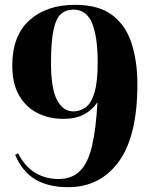

<svg xmlns="http://www.w3.org/2000/svg" viewBox="-20 -764 631 798"><path d="M263 14Q182 14 127.5 -18Q73 -50 43 -120L55 -127Q83 -72 126 -46Q169 -20 223 -20Q278 -20 311.5 -52.5Q345 -85 362 -155.5Q379 -226 385 -339Q363 -306 328.5 -288Q294 -270 243 -270Q184 -270 136 -294Q88 -318 59.5 -367Q31 -416 31 -491Q31 -616 102.5 -680Q174 -744 292 -744Q391 -744 447.5 -700.5Q504 -657 527.5 -582Q551 -507 551 -414Q551 -198 473.5 -92Q396 14 263 14ZM285 -301Q312 -301 335 -317Q358 -333 372 -377Q386 -421 386 -505Q386 -610 363 -667Q340 -724 285 -724Q254 -724 233.5 -706Q213 -688 202.5 -640Q192 -592 192 -502Q192 -396 217 -348.5Q242 -301 285 -301Z"/></svg>

Font: Literata 72pt
Style: Bold
Weight: 700
Designer: Latin by Veronika Burian and Jose Scaglione. Greek by Irene Vlachou. Cyrillic by Vera Evstafieva.
Foundry: TypeTogether
Version: Version 3.002